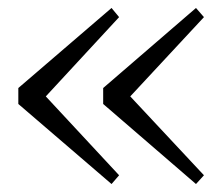

<svg xmlns="http://www.w3.org/2000/svg" viewBox="-20 -514 563 482"><path d="M260 -52 279 -74 95 -272 279 -471 260 -494 26 -293V-253ZM472 -52 492 -74 307 -272 492 -471 472 -494 239 -293V-253Z"/></svg>

Font: Kiri Minchoo Light
Style: Regular
Weight: 300
Designer: Ryoko NISHIZUKA 西塚涼子 (kana & ideographs); Frank Grießhammer (Latin, Greek & Cyrillic);
akenotsuki.com/eyeben/fonts/ (U+
Foundry: Adobe
akenotsuki.com/eyeben/fonts/
Version: Version 4.002;hotconv 1.0.119;makeotfexe 2.5.65604